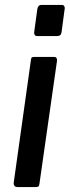

<svg xmlns="http://www.w3.org/2000/svg" viewBox="-20 -762 287 782"><path d="M141 -16Q140 -5 136.5 -2.5Q133 0 121 0H53Q43 0 39 -5Q35 -10 36 -19L106 -518Q107 -526 109.5 -528Q112 -530 119 -530H201Q208 -530 210.5 -525Q213 -520 212 -513ZM231 -633Q230 -623 225.5 -619Q221 -615 210 -615H132Q123 -615 120.5 -621.5Q118 -628 120 -637L132 -725Q135 -742 148 -742H233Q239 -742 242 -736Q245 -730 243 -723Z"/></svg>

Font: Libre Franklin Thin Medium
Style: Italic
Weight: 500
Italic angle: -8°
Version: Version 3.000